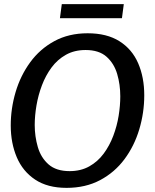

<svg xmlns="http://www.w3.org/2000/svg" viewBox="-20 -899 748 929"><path d="M302 10Q210 10 150 -30Q90 -70 61 -138.5Q32 -207 32 -292Q32 -374 55.5 -453.5Q79 -533 126 -597.5Q173 -662 243 -700Q313 -738 404 -738Q497 -738 558 -699.5Q619 -661 648.5 -593Q678 -525 678 -438Q678 -354 654 -273.5Q630 -193 582.5 -129Q535 -65 464.5 -27.5Q394 10 302 10ZM317 -71Q371 -71 412 -94Q453 -117 481.5 -155.5Q510 -194 528 -241.5Q546 -289 554 -338.5Q562 -388 562 -433Q562 -490 547 -541Q532 -592 495.5 -624.5Q459 -657 394 -657Q340 -657 299 -634Q258 -611 229.5 -572.5Q201 -534 183 -486.5Q165 -439 156.5 -389Q148 -339 148 -294Q148 -239 163 -187.5Q178 -136 215 -103.5Q252 -71 317 -71ZM279 -879H579L570 -811H270Z"/></svg>

Font: Rosario SemiBold
Style: Italic
Weight: 600
Italic angle: -8.05°
Designer: Hector Gatti
Foundry: Omnibus Type
Version: Version 1.101; ttfautohint (v1.8.1.43-b0c9)